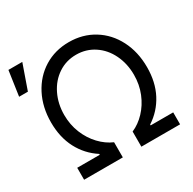

<svg xmlns="http://www.w3.org/2000/svg" viewBox="-194 -918 1088 1085"><g transform="rotate(-30 350.0 -375.5)"><path d="M53.9 -78H201V-83.6Q131.2 -128.8 92.5 -202.5Q53.9 -276.2 53.9 -373.6Q53.9 -472.7 94.3 -550.9Q134.7 -629.1 205.8 -673Q276.9 -716.9 367.4 -716.9Q457.5 -716.9 528.8 -673Q600.1 -629.1 640.2 -550.9Q680.2 -472.7 680.2 -373.6Q680.2 -276.2 641.6 -202.5Q602.9 -128.8 533.1 -83.6V-78H680.2V0H427.5V-98.8Q473.4 -118.4 511.6 -158.7Q549.7 -198.9 572.2 -254.1Q594.6 -309.4 594.6 -372.9Q594.6 -445.4 565.6 -505.5Q536.6 -565.6 484.5 -600.1Q432.3 -634.7 367.4 -634.7Q302.1 -634.7 250.2 -600.1Q198.2 -565.6 168.9 -505.5Q139.5 -445.4 139.5 -372.9Q139.5 -309.4 161.9 -254.1Q184.4 -198.9 222.5 -158.7Q260.7 -118.4 306.6 -98.8V0H53.9ZM-6.2 -751.4H84.3L27.6 -589.8H-29.7Z"/></g></svg>

Font: Pretendard Variable
Style: Regular
Weight: 400
Designer: Base glyphs from Inter by Rasmus Andersson; Hangul glyphs from Noto Sans CJK(Source Han Sans) by Jang Soo-young and Kang
Foundry: Kil Hyung-jin
Version: Version 1.100;FEAKit 1.0